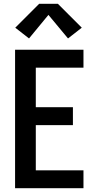

<svg xmlns="http://www.w3.org/2000/svg" viewBox="-20 -999 515 1019"><path d="M60 0V-735H423V-640H170V-430H367V-335H170V-95H423V0ZM134 -795 61 -852 188 -979H287L414 -852L341 -795L237 -920Z"/></svg>

Font: Iosevka QP
Style: Bold
Weight: 700
Designer: Belleve Invis
Foundry: Belleve Invis
Version: Version 20.0.0; ttfautohint (v1.8.4)